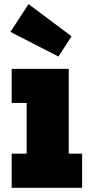

<svg xmlns="http://www.w3.org/2000/svg" viewBox="-20 -892 428 912"><path d="M115.5 -872.5 320 -719.5 257.5 -623.5 29.5 -740.5ZM306.5 -162H370V0H35.5V-162H106.5V-403H35.5V-565H306.5Z"/></svg>

Font: Hepta Slab ExtraLight ExtraBold
Style: Regular
Weight: 800
Version: Version 1.102